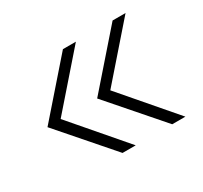

<svg xmlns="http://www.w3.org/2000/svg" viewBox="-107 -665 814 770"><g transform="rotate(-30 300.0 -280.0)"><path d="M550 -40H489L280 -280L490 -520H550L342 -282ZM320 -40H259L50 -280L260 -520H320L112 -282Z"/></g></svg>

Font: Maple Mono NL Thin
Style: Regular
Weight: 250
Monospace: yes
Designer: subframe7536
Version: Version 7.000